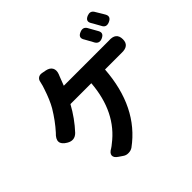

<svg xmlns="http://www.w3.org/2000/svg" viewBox="-205 -1063 1347 1347"><g transform="rotate(-45 468.5 -389.0)"><path d="M307 43 279 24Q250 5 251.5 -16.5Q253 -38 285 -55Q299 -64 309 -73Q488 -209 509 -476H302Q251 -383 182 -309Q143 -271 95 -300Q20 -344 88 -407Q143 -468 190 -546Q220 -598 247 -680Q255 -701 262 -733Q265 -754 279.5 -764.5Q294 -775 315 -771L347 -765Q380 -758 392 -736Q404 -714 392 -682Q388 -674 387 -670Q383 -661 375 -639Q365 -613 360 -600H571H782Q794 -600 806 -600Q884 -606 884 -537Q884 -473 808 -476Q795 -476 782 -476H645Q620 -127 388 43Q370 55 348 55Q325 56 307 43ZM726 -664Q718 -681 707 -699Q705 -702 702 -708Q695 -721 692 -726Q665 -766 711 -784Q745 -798 763 -770Q788 -727 803 -699Q823 -664 782 -646Q745 -630 726 -664ZM843 -711Q841 -714 838 -720Q829 -737 824 -745Q821 -751 814 -763Q810 -770 808 -773Q783 -811 827 -829Q860 -842 878 -816Q889 -799 910 -763Q917 -750 921 -744Q939 -710 899 -692Q860 -675 843 -711Z"/></g></svg>

Font: GenSenRounded TW B
Style: Regular
Weight: 700
Version: Version 1.501;PS 1;hotconv 16.6.51;makeotf.lib2.5.65220